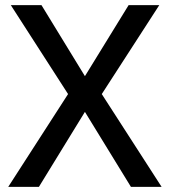

<svg xmlns="http://www.w3.org/2000/svg" viewBox="-20 -725 659 745"><path d="M12 0 257 -380V-340L22 -705H141L319 -414H300L479 -705H598L362 -340V-380L607 0H488L299 -308H320L131 0Z"/></svg>

Font: Nunito Sans 10pt SemiCondensed SemiBold
Style: Regular
Weight: 600
Width: 4
Designer: Vernon Adams
Foundry: Vernon Adams
Version: Version 3.101;gftools[0.9.27]